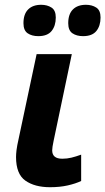

<svg xmlns="http://www.w3.org/2000/svg" viewBox="-20 -772 440 802"><path d="M189 10Q125 10 86 -17.5Q47 -45 47 -116Q47 -128 49 -145Q51 -162 58 -193L133 -546H280L204 -184Q198 -156 198 -144Q198 -109 240 -109Q260 -109 278.5 -113.5Q297 -118 319 -126V-16Q296 -5 263 2.5Q230 10 189 10ZM327 -621Q300 -621 282.5 -633Q265 -645 265 -675Q265 -713 284.5 -732.5Q304 -752 339 -752Q364 -752 382 -740.5Q400 -729 400 -699Q400 -664 382.5 -642.5Q365 -621 327 -621ZM140 -621Q113 -621 95.5 -633Q78 -645 78 -675Q78 -713 97.5 -732.5Q117 -752 152 -752Q177 -752 195 -740.5Q213 -729 213 -699Q213 -664 195.5 -642.5Q178 -621 140 -621Z"/></svg>

Font: Noto IKEA Latin
Style: Bold Italic
Weight: 700
Italic angle: -12°
Designer: Monotype Design Team
Foundry: Monotype Imaging Inc.
Version: Version 1.0